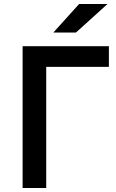

<svg xmlns="http://www.w3.org/2000/svg" viewBox="-20 -948 584 968"><path d="M94 0V-715H529V-611H213V0ZM522 -928 363 -784H249L379 -928Z"/></svg>

Font: Wix Madefor Text SemiBold
Style: Regular
Weight: 600
Designer: Dalton Maag Ltd
Foundry: Dalton Maag Ltd
Version: Version 3.100